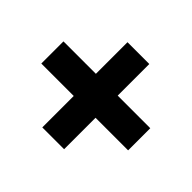

<svg xmlns="http://www.w3.org/2000/svg" viewBox="-132 -714 814 814"><g transform="rotate(-45 275.0 -307.5)"><path d="M208 -243.2H19.5V-374H208V-568.4H340.8V-374H530.3V-243.2H340.8V-47.9H208Z"/></g></svg>

Font: Reddit Sans Fudge ExtraBold
Style: Regular
Weight: 800
Designer: Stephen Hutchings
Foundry: Reddit
Version: Version 1.011